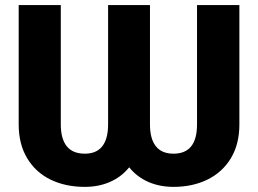

<svg xmlns="http://www.w3.org/2000/svg" viewBox="-20 -727 1018 757"><path d="M53.7 -707H219.7V-236.3Q219.7 -179.7 243.2 -150.4Q266.6 -121.1 314.5 -121.1Q360.4 -121.1 383.3 -150.4Q406.2 -179.7 406.2 -236.3V-707H571.3V-236.3Q571.3 -179.7 594.5 -150.4Q617.7 -121.1 664.1 -121.1Q756.8 -121.1 756.8 -236.3V-707H923.8V-236.3Q923.8 -158.7 890.4 -103.3Q856.9 -47.9 798.1 -19Q739.3 9.8 664.1 9.8Q609.4 9.8 564.7 -9.8Q520 -29.3 489.3 -67.4Q458.5 -29.3 413.8 -9.8Q369.1 9.8 314.5 9.8Q238.3 9.8 179.4 -18.8Q120.6 -47.4 87.2 -103Q53.7 -158.7 53.7 -236.3Z"/></svg>

Font: Pretendard Std ExtraBold
Style: Regular
Weight: 800
Designer: Base glyphs from Inter by Rasmus Andersson; Hangeul glyphs from Noto Sans CJK(Source Han Sans) by Jang Soo-young and Kan
Foundry: Kil Hyung-jin
Version: Version 1.309